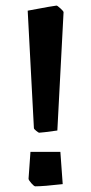

<svg xmlns="http://www.w3.org/2000/svg" viewBox="-20 -656 323 680"><path d="M119.1 -186Q116.2 -186 108.2 -192.6Q100.1 -199.2 100.1 -202.1L78.1 -618.2Q173.8 -636.2 180.2 -636.2Q183.1 -636.2 194.1 -626.2Q205.1 -616.2 205.1 -612.8L183.1 -193.8Q127 -186 119.1 -186ZM105 3.9Q100.6 3.9 90.8 -7.3Q81.1 -18.6 81.1 -22.9L87.9 -118.2H193.8L202.1 -3.9Q133.8 3.9 105 3.9Z"/></svg>

Font: Grenze SemiBold
Style: Regular
Weight: 600
Designer: Renata Polastri
Foundry: Omnibus-Type
Version: Version 1.002;PS 001.002;hotconv 1.0.88;makeotf.lib2.5.64775